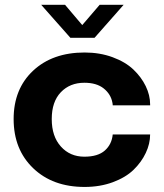

<svg xmlns="http://www.w3.org/2000/svg" viewBox="-20 -757 673 790"><path d="M149.4 -737.3H247.6L318.4 -653.8L390.1 -737.3H488.8L369.1 -601.6H269.5ZM328.1 12.2Q196.8 12.2 116.5 -64.9Q36.1 -142.1 36.1 -267.1Q36.1 -391.1 116.2 -466.1Q196.3 -541 328.1 -541Q390.6 -541 443.1 -521.7Q495.6 -502.4 528.6 -471.2Q561.5 -439.9 579.6 -402.6Q597.7 -365.2 597.7 -327.6V-323.7H443.8Q443.8 -329.1 442.4 -335Q436 -369.6 406.7 -393.1Q377.4 -416.5 327.1 -416.5Q267.6 -416.5 230.2 -377.4Q192.9 -338.4 192.9 -267.1Q192.9 -195.8 230.5 -154.1Q268.1 -112.3 327.1 -112.3Q382.8 -112.3 411.4 -137.7Q439.9 -163.1 443.8 -203.6H597.7Q597.7 -165.5 579.8 -127.7Q562 -89.8 529.5 -58.3Q497.1 -26.9 444.3 -7.3Q391.6 12.2 328.1 12.2Z"/></svg>

Font: Epilogue
Style: Bold
Weight: 700
Designer: Tyler Finck
Foundry: Etcetera Type Co
Version: Version 2.112